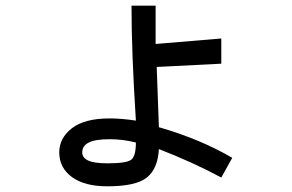

<svg xmlns="http://www.w3.org/2000/svg" viewBox="-20 -610 1040 685"><path d="M808.6 -46.9 769.5 23.4Q668 -31.2 546.9 -78.1Q543 -7.8 503.9 23.4Q464.8 54.7 363.3 54.7Q281.2 54.7 236.3 21.5Q191.4 -11.7 191.4 -66.4Q191.4 -117.2 236.3 -152.3Q281.2 -187.5 371.1 -187.5Q414.1 -187.5 464.8 -179.7Q449.2 -421.9 449.2 -589.8H535.2V-453.1L769.5 -472.7V-382.8L539.1 -371.1L546.9 -156.2Q695.3 -113.3 808.6 -46.9ZM464.8 -101.6Q418 -113.3 371.1 -113.3Q320.3 -113.3 296.9 -101.6Q273.4 -89.8 273.4 -66.4Q273.4 -46.9 294.9 -37.1Q316.4 -27.3 363.3 -27.3Q433.6 -27.3 449.2 -41Q464.8 -54.7 464.8 -101.6Z"/></svg>

Font: WenQuanYi Micro Hei
Style: Regular
Weight: 400
Foundry: Ascender Corporation
Version: Version 0.2.0-beta